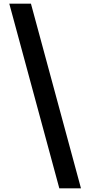

<svg xmlns="http://www.w3.org/2000/svg" viewBox="-20 -819 496 1055"><path d="M150 -799H31L306 216H425Z"/></svg>

Font: Noto Sans Sinhala Condensed
Style: Bold
Weight: 700
Width: 3
Designer: Jelle Bosma - Monotype Design Team
Foundry: Monotype Imaging Inc.
Version: Version 2.006